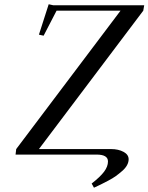

<svg xmlns="http://www.w3.org/2000/svg" viewBox="-20 -727 698 903"><path d="M53.2 0 56.2 -25.9 546.9 -676.8H246.1L185.1 -559.1L163.1 -564L209 -707L231 -702.1H658.2L653.8 -676.8L163.1 -25.9H502.9Q536.6 -25.9 560.8 -12.9Q585 0 585 22Q585 36.1 577.4 50Q569.8 64 554.7 77.1Q539.6 90.3 525.1 100.8Q510.7 111.3 488.8 122.8Q466.8 134.3 454.1 140.6Q441.4 147 421.9 155.8L411.1 136.2Q451.2 105 469.5 80.6Q487.8 56.2 487.8 32.2Q487.8 0 434.1 0Z"/></svg>

Font: Dehuti
Style: Bold-Italic
Weight: 700
Version: Version 1.2